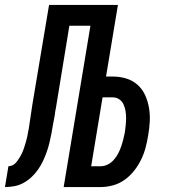

<svg xmlns="http://www.w3.org/2000/svg" viewBox="-62 -755 682 775"><path d="M-42 0 -28 -84Q-21 -84 -13.5 -87Q-6 -90 -0.5 -95.5Q5 -101 9.5 -107.5Q14 -114 18 -120.5Q22 -127 25.5 -134Q29 -141 31.5 -148Q34 -155 36.5 -162.5Q39 -170 41 -177Q43 -184 45 -191.5Q47 -199 48.5 -206Q50 -213 51 -220.5Q52 -228 54 -235Q58 -260 61.5 -285Q65 -310 69 -335L136 -735H414L366 -446H393Q422 -446 448 -438Q474 -430 493.5 -412.5Q513 -395 524 -370.5Q535 -346 539.5 -319Q544 -292 542.5 -264Q541 -236 536 -208Q532 -183 525.5 -158.5Q519 -134 507.5 -110.5Q496 -87 479.5 -66Q463 -45 441.5 -29.5Q420 -14 394.5 -7Q369 0 345 0H195L303 -651H218L164 -321Q162 -313 161 -305.5Q160 -298 159 -290Q155 -271 152 -252.5Q149 -234 145.5 -215.5Q142 -197 137.5 -178.5Q133 -160 126.5 -141.5Q120 -123 111.5 -105Q103 -87 91.5 -70.5Q80 -54 65 -40Q50 -26 32.5 -16.5Q15 -7 -4 -3.5Q-23 0 -42 0ZM306 -84H345Q359 -84 373 -91Q387 -98 397.5 -110Q408 -122 415 -135.5Q422 -149 427 -163.5Q432 -178 435.5 -192Q439 -206 442 -221Q444 -236 445.5 -250.5Q447 -265 447 -279.5Q447 -294 444.5 -308Q442 -322 436.5 -334Q431 -346 419.5 -354Q408 -362 393 -362H352Z"/></svg>

Font: Iosevka SS04 Md Ex Obl
Style: Regular
Weight: 500
Width: 7
Italic angle: -9°
Monospace: yes
Designer: Belleve Invis
Foundry: Belleve Invis
Version: Version 19.0.0; ttfautohint (v1.8.4)